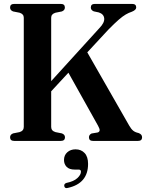

<svg xmlns="http://www.w3.org/2000/svg" viewBox="-20 -720 746 981"><path d="M241.5 -71.5Q241.5 -51.5 263.5 -45L296 -38.5Q312 -32.5 312 -18.5Q312 0 290.5 0H53Q31.5 0 31.5 -18.5Q31.5 -32.5 47 -38.5L80 -45Q101.5 -51.5 101.5 -71.5V-629.5Q101.5 -648.5 80 -655L47 -661.5Q31.5 -667.5 31.5 -681.5Q31.5 -700 53 -700H290.5Q311.5 -700 311.5 -681.5Q311.5 -667.5 296 -661.5L263.5 -655Q241.5 -648.5 241.5 -629.5V-305.5L487.5 -576Q514.5 -603.5 512.5 -625.8Q510.5 -648 485 -656.5L459 -662Q444 -668.5 444 -681.5Q444 -700 464.5 -700H655Q676 -700 676 -682Q676 -669 653.5 -660Q638 -655 622.5 -646Q607 -637 586.2 -619Q565.5 -601 534 -569L426 -452.5L640 -78.5Q650 -61 660.2 -52.5Q670.5 -44 687.5 -40.5Q706 -34 706 -18.5Q706 0 685 0H455Q434.5 0 434.5 -18.5Q434.5 -31.5 448 -38L478.5 -43Q487.5 -45.5 489 -53Q490.5 -60.5 481 -77.5L329.5 -348.5L241.5 -253.5ZM362 146.5Q334 146.5 320.5 132.5Q307 118.5 307 97.5Q307 73 323.8 58Q340.5 43 366 43Q394.5 43 412.2 61.8Q430 80.5 430 117.5Q430 217 327 240Q311.5 244.5 308.5 231.5Q306 218.5 320 214.5Q357 207 375.2 190Q393.5 173 393.5 157.5Q393.5 146.5 382.5 146.5Z"/></svg>

Font: Fraunces 144pt S050 SemiBold
Style: Regular
Weight: 600
Version: Version 1.000; ttfautohint (v1.8.3)